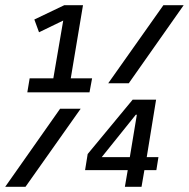

<svg xmlns="http://www.w3.org/2000/svg" viewBox="-47 -718 726 738"><path d="M67 -417H158L196 -639L103 -594L85 -643L200 -698H272L225 -417H307L297 -363H58ZM581 -698H659L448 -398H369ZM184 -300H263L51 0H-27ZM444 -64H280L290 -126L463 -335H553L517 -114H562L554 -64H508L497 0H433ZM452 -114 479 -277H475L344 -114Z"/></svg>

Font: IBM Plex Mono Text
Style: Italic
Weight: 450
Italic angle: -9°
Monospace: yes
Designer: Mike Abbink, Paul van der Laan, Pieter van Rosmalen
Foundry: Bold Monday
Version: Version 2.1